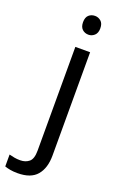

<svg xmlns="http://www.w3.org/2000/svg" viewBox="-238 -787 680 1076"><g transform="rotate(20 101.5 -248.5)"><path d="M78 -681Q78 -710 93 -723.5Q108 -737 130 -737Q150 -737 165.5 -723.5Q181 -710 181 -681Q181 -653 165.5 -639Q150 -625 130 -625Q108 -625 93 -639Q78 -653 78 -681ZM22 240Q-3 240 -22 236.5Q-41 233 -55 228V157Q-40 161 -24 164Q-8 167 11 167Q43 167 64 149.5Q85 132 85 83V-536H173V80Q173 155 137 197.5Q101 240 22 240Z"/></g></svg>

Font: Noto Sans Old South Arabian
Style: Regular
Weight: 400
Designer: Monotype Design Team
Foundry: Monotype Imaging Inc.
Version: Version 2.001; ttfautohint (v1.8.4.7-5d5b)